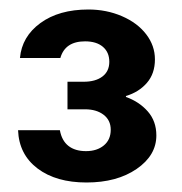

<svg xmlns="http://www.w3.org/2000/svg" viewBox="-20 -731 382 404"><path d="M166 -711Q204 -711 236.5 -697Q269 -683 287.5 -659Q306 -635 306 -606Q306 -576 289 -556.5Q272 -537 245 -529V-527Q273 -517 291 -496.5Q309 -476 309 -446Q309 -404 267.5 -375.5Q226 -347 162 -347Q98 -347 59 -376.5Q20 -406 18 -457H106Q110 -435 124 -424Q138 -413 161 -413Q184 -413 198.5 -425Q213 -437 213 -458Q213 -478 198 -489.5Q183 -501 159 -501H122V-559H156Q181 -559 195.5 -570Q210 -581 210 -601Q210 -621 196.5 -632.5Q183 -644 159 -644Q117 -644 107 -609H22Q26 -654 65 -682.5Q104 -711 166 -711Z"/></svg>

Font: Poppins Medium A&M
Style: Regular
Weight: 500
Designer: Ninad Kale (Devanagari), Jonny Pinhorn (Latin)
Foundry: Indian Type Foundry
Version: 4.004